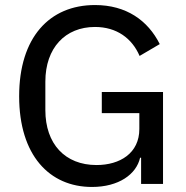

<svg xmlns="http://www.w3.org/2000/svg" viewBox="-20 -730 739 762"><path d="M540 0H627V-365H384V-281H533V-218C533 -122 456 -75 363 -75C238 -75 160 -159 160 -293V-406C160 -540 239 -623 357 -623C443 -623 504 -578 534 -508L614 -555C567 -649 481 -710 357 -710C176 -710 56 -581 56 -348C56 -114 176 12 345 12C451 12 521 -38 536 -104H540Z"/></svg>

Font: IBM Plex Thai Text
Style: Regular
Weight: 450
Designer: Mike Abbink, Paul van der Laan, Pieter van Rosmalen, Ben Mitchell, Mark Frömberg
Foundry: Bold Monday
Version: Version 1.0